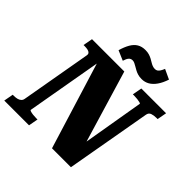

<svg xmlns="http://www.w3.org/2000/svg" viewBox="-257 -1105 1293 1293"><g transform="rotate(45 389.5 -458.5)"><path d="M-25.6 0 -13 -68H-2.6Q14.4 -68 28.4 -71.4Q42.4 -74.8 52.1 -83.5Q61.8 -92.2 63.8 -106.2L151.6 -606Q154.6 -621 147.9 -628.5Q141.2 -636 128.4 -639Q115.6 -642 97.8 -642H87.4L100 -710H407.6L576.8 -145.4L542.4 -84.4L635 -629Q636 -633 626 -635.6Q616 -638.2 601 -640.1Q586 -642 569.8 -642H557L569.6 -710H805.4L792.8 -642H782Q757 -642 738.8 -635.6Q720.6 -629.2 716.6 -608L609.2 0H429L221 -674.8L249.6 -678L144.8 -81Q144.8 -78 154.1 -74.9Q163.4 -71.8 178.6 -69.9Q193.8 -68 210 -68H222.8L210.2 0ZM525.4 -756Q505.4 -756 489.1 -760.9Q472.8 -765.8 460 -772.9Q447.2 -780 435.9 -786.6Q424.6 -793.2 414.6 -798.1Q404.6 -803 394.2 -803Q377.2 -803 366.9 -790.9Q356.6 -778.8 349.2 -753.8L278.8 -784Q291.2 -826.4 307.7 -855.2Q324.2 -884 348.3 -898.6Q372.4 -913.2 406.2 -913.2Q426.4 -913.2 441.9 -908.6Q457.4 -904 470.2 -897.1Q483 -890.2 494 -883.3Q505 -876.4 516.6 -871.8Q528.2 -867.2 541.2 -867.2Q552.8 -867.2 561 -872.8Q569.2 -878.4 576 -889.4Q582.8 -900.4 589.2 -916.6L659 -884Q645 -841.4 625 -812.9Q605 -784.4 580.4 -770.2Q555.8 -756 525.4 -756Z"/></g></svg>

Font: Roboto Serif 20pt
Style: Italic
Weight: 400
Italic angle: -10°
Designer: Greg Gazdowicz
Foundry: Commercial Type
Version: Version 1.008